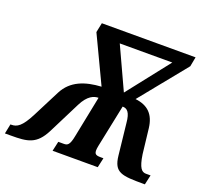

<svg xmlns="http://www.w3.org/2000/svg" viewBox="-159 -859 1068 1003"><g transform="rotate(20 375.0 -357.0)"><path d="M-36 0H-3C89 0 138 -5 183 -94L272 -271C302 -331 336 -342 360 -342L314 -113C304 -60 292 -54 272 -54H241L229 0H480L492 -54H477C446 -54 436 -60 445 -105L494 -342C519 -342 537 -327 542 -268L561 -94C571 -3 612 0 736 0H742L754 -54H728C705 -54 688 -70 677 -144L661 -283C652 -357 614 -394 544 -402L754 -661L764 -714H243L232 -661L355 -402C266 -397 191 -371 152 -295L75 -144C36 -68 11 -54 -20 -54H-25ZM475 -413 367 -647H659Z"/></g></svg>

Font: Noto Serif Condensed Extra
Style: Italic
Weight: 800
Width: 3
Italic angle: -12°
Designer: Monotype Design Team
Foundry: Monotype Imaging Inc.
Version: Version 1.901